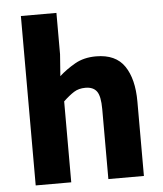

<svg xmlns="http://www.w3.org/2000/svg" viewBox="-51 -746 673 791"><g transform="rotate(-5 285.5 -350.5)"><path d="M64.7 0V-700.6H211.7V-529.4L205.1 -439.6Q233.4 -465.4 270.5 -486.7Q307.6 -508.1 358.3 -508.1Q439.7 -508.1 475.9 -454.6Q512.2 -401 512.2 -308V0H365.2V-289.2Q365.2 -342.8 350.5 -362.9Q335.9 -382.9 303.5 -382.9Q275.8 -382.9 256.1 -370.4Q236.4 -358 211.7 -334.7V0Z"/></g></svg>

Font: Source Sans 3
Style: Regular
Weight: 200
Designer: Paul D. Hunt
Foundry: Adobe
Version: Version 3.046;hotconv 1.0.118;makeotfexe 2.5.65603